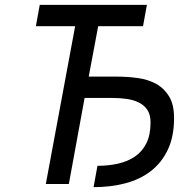

<svg xmlns="http://www.w3.org/2000/svg" viewBox="-20 -759 738 792"><path d="M290 -651H128L144 -739H586L570 -651H385L346 -443H460Q506 -443 549 -437Q592 -431 625 -412.5Q658 -394 678 -360.5Q698 -327 698 -272Q698 -196 672.5 -142Q647 -88 602.5 -53.5Q558 -19 497.5 -3Q437 13 366 13L382 -75Q427 -75 467 -84Q507 -93 537 -113.5Q567 -134 584 -168.5Q601 -203 601 -254Q601 -286 588 -305.5Q575 -325 553 -336Q531 -347 502.5 -351Q474 -355 443 -355H329L264 0H169Z"/></svg>

Font: Involve Medium Oblique
Style: Italic
Weight: 500
Italic angle: -10.5°
Designer: Stefan Peev
Foundry: Context Ltd.
Version: Version 1.001